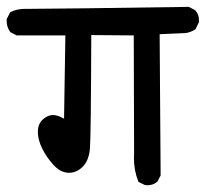

<svg xmlns="http://www.w3.org/2000/svg" viewBox="-22 -590 606 565"><path d="M52.2 -564H69.8Q138.2 -564 533.7 -569.8L552.2 -560.1Q563.5 -547.9 563.5 -530.8Q563.5 -527.8 563 -523.9L553.2 -503.9Q539.1 -494.6 523.9 -492.7L447.8 -489.3L450.7 -73.7L440.9 -55.2L439.9 -54.7Q428.7 -44.9 412.1 -44.9Q405.8 -44.9 403.8 -45.9L385.3 -54.7L384.8 -56.6Q372.1 -88.4 372.1 -125Q372.1 -132.3 372.6 -139.6L371.6 -485.8L246.6 -486.8Q245.6 -187 242.7 -153.3Q239.7 -117.7 221.2 -99.1Q203.1 -81.5 181.2 -81.5Q155.8 -81.5 133.8 -106.4Q113.8 -128.9 101.6 -154.1Q89.4 -179.2 89.4 -201.7Q89.4 -225.1 103.8 -238.3Q118.2 -251.5 134.3 -251.5Q147.5 -251.5 166.5 -240.7L170.4 -485.8H26.9L8.3 -495.6L7.3 -497.1Q-2.4 -510.7 -2.4 -528.8Q-2.4 -530.8 -2.4 -533.7L7.8 -553.7L9.3 -554.7Q28.3 -564 52.2 -564Z"/></svg>

Font: Bakudai
Style: Medium
Weight: 500
Version: Version 1.48